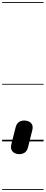

<svg xmlns="http://www.w3.org/2000/svg" viewBox="-25 -1349 436 1832"><path d="M156.5 122Q136.5 122 116.2 112.5Q96 103 85.5 82Q75 61 83.5 26L124 -134Q134 -171 156 -185Q178 -199 207 -199Q228.5 -199 249.2 -190Q270 -181 280.8 -160.2Q291.5 -139.5 282.5 -104L242 57Q232.5 93.5 209.5 107.8Q186.5 122 156.5 122ZM156.5 122Q136.5 122 116.2 112.5Q96 103 85.5 82Q75 61 83.5 26L124 -134Q134 -171 156 -185Q178 -199 207 -199Q228.5 -199 249.2 -190Q270 -181 280.8 -160.2Q291.5 -139.5 282.5 -104L242 57Q232.5 93.5 209.5 107.8Q186.5 122 156.5 122ZM-5 455H391V463H-5ZM-5 -16H391V0H-5ZM-5 -549H391V-541H-5ZM-5 -1329H391V-1321H-5Z"/></svg>

Font: Edu SA Dotted Guide
Style: Regular
Weight: 400
Designer: Tina and Corey Anderson, Eben Sorkin, Mirko Velimirovic
Foundry: Google for Education
Version: Version 2.000